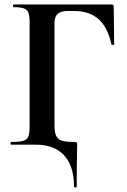

<svg xmlns="http://www.w3.org/2000/svg" viewBox="-20 -645 566 856"><path d="M310 187Q310 95 266 47.5Q222 0 139 0H29Q27 0 27 -6Q27 -12 29 -12Q66 -12 83.5 -17Q101 -22 106.5 -37Q112 -52 112 -81V-544Q112 -573 107 -587.5Q102 -602 87 -607.5Q72 -613 41 -613Q38 -613 38 -619Q38 -625 41 -625H477Q487 -625 487 -616L489 -448Q489 -445 483.5 -444.5Q478 -444 477 -447Q460 -524 419 -560Q378 -596 311 -596H281Q251 -596 237 -583Q223 -570 223 -543V-85Q223 -52 232 -36.5Q241 -21 260.5 -16.5Q280 -12 311 -12Q320 -12 322 -10Q324 -8 324 0Q324 17 323.5 37Q323 57 322.5 91.5Q322 126 322 187Q322 191 316 191Q310 191 310 187Z"/></svg>

Font: Cormorant Light
Style: Regular
Weight: 300
Designer: Christian Thalmann (Catharsis Fonts)
Foundry: Catharsis Fonts
Version: Version 4.000